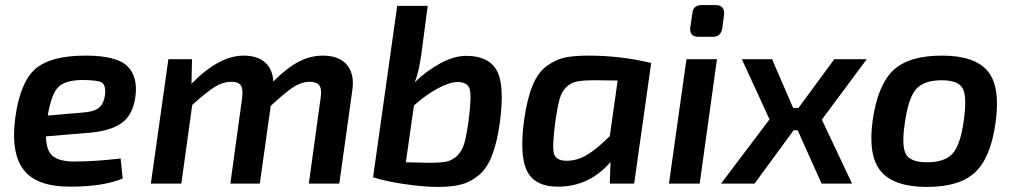

<svg xmlns="http://www.w3.org/2000/svg" viewBox="-20 -723 3991 756"><path d="M455 -99 463 -20Q386 12 255 12Q124 12 73 -54.5Q22 -121 40 -258Q59 -399 119 -451.5Q179 -504 317 -504Q439 -504 481.5 -462.5Q524 -421 513 -341Q503 -269 457 -237Q411 -205 316 -199L161 -186Q162 -128 189 -107.5Q216 -87 271 -87Q354 -87 455 -99ZM168 -268 308 -280Q350 -283 369.5 -298.5Q389 -314 394 -352Q397 -390 379 -399Q361 -408 302 -408Q236 -407 209 -379.5Q182 -352 168 -268Z M736 -490 734 -393Q842 -504 939 -504Q994 -504 1024 -477Q1054 -450 1056 -402Q1110 -456 1156 -480Q1202 -504 1251 -504Q1316 -504 1346.5 -467Q1377 -430 1367 -366L1316 0H1196L1242 -334Q1248 -372 1237.5 -386.5Q1227 -401 1200 -401Q1169 -401 1137.5 -381.5Q1106 -362 1046 -306L1003 0H887L933 -334Q938 -370 929 -385.5Q920 -401 891 -401Q859 -401 827.5 -382Q796 -363 737 -310L694 0H574L643 -490Z M1664 -700 1639 -509Q1629 -438 1613 -399Q1658 -443 1712.5 -473Q1767 -503 1816 -503Q1904 -503 1936 -445.5Q1968 -388 1948 -239Q1937 -161 1917 -110Q1897 -59 1864.5 -32.5Q1832 -6 1795.5 3.5Q1759 13 1706 13Q1649 13 1573.5 2Q1498 -9 1449 -25L1544 -700ZM1610 -308 1578 -84Q1660 -82 1669 -82Q1715 -82 1738.5 -87Q1762 -92 1781 -110.5Q1800 -129 1808.5 -159.5Q1817 -190 1825 -247Q1838 -348 1829 -374Q1820 -400 1781 -400Q1751 -400 1705 -375.5Q1659 -351 1610 -308Z M2477 0H2381L2384 -85Q2301 11 2179 12Q2089 13 2056.5 -47Q2024 -107 2044 -253Q2056 -336 2077.5 -387.5Q2099 -439 2134 -464Q2169 -489 2204.5 -496.5Q2240 -504 2297 -504Q2424 -504 2544 -475ZM2412 -406 2323 -407Q2277 -407 2253 -402.5Q2229 -398 2210.5 -380.5Q2192 -363 2183.5 -333Q2175 -303 2167 -247Q2153 -144 2161.5 -117Q2170 -90 2211 -90Q2253 -90 2292 -113.5Q2331 -137 2381 -187Z M2743 -703H2798Q2816 -703 2824.5 -693Q2833 -683 2831 -666L2824 -611Q2818 -578 2786 -578H2731Q2693 -578 2698 -616L2706 -670Q2709 -703 2743 -703ZM2735 0H2614L2683 -490H2803Z M3216 -252 3335 0H3215L3121 -210H3105L2951 0H2819L3010 -253L2901 -490H3020L3103 -298H3124L3265 -490H3393Z M3689 -504Q3819 -504 3869.5 -442.5Q3920 -381 3900 -240Q3881 -102 3819.5 -44.5Q3758 13 3630 13Q3501 13 3449 -48Q3397 -109 3416 -249Q3436 -388 3497 -446Q3558 -504 3689 -504ZM3688 -407Q3619 -407 3588 -373Q3557 -339 3543 -240Q3529 -148 3547 -116Q3565 -84 3631 -84Q3700 -84 3731 -118.5Q3762 -153 3775 -249Q3788 -343 3770.5 -375Q3753 -407 3688 -407Z"/></svg>

Font: Exo 2.0 Semi Bold
Style: Italic
Weight: 600
Italic angle: -8°
Designer: Natanael Gama
Version: Version 1.001;PS 001.001;hotconv 1.0.70;makeotf.lib2.5.58329